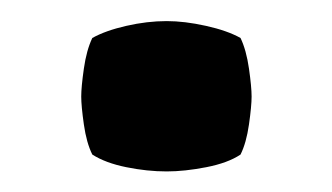

<svg xmlns="http://www.w3.org/2000/svg" viewBox="-20 -153 315 182"><path d="M57 -61.5Q57 -70.5 59.5 -88Q62 -105.5 67.5 -117Q80 -124 99.8 -128.5Q119.5 -133 138 -133Q155 -133 175.2 -128.5Q195.5 -124 208 -117Q213.5 -105.5 216 -88Q218.5 -70.5 218.5 -61.5Q218.5 -52.5 216 -35Q213.5 -17.5 208 -6.5Q196 1.5 175.5 5.5Q155 9.5 138 9.5Q119.5 9.5 99.8 5.5Q80 1.5 67.5 -6.5Q62 -17.5 59.5 -35Q57 -52.5 57 -61.5Z"/></svg>

Font: Signika SemiBold
Style: Regular
Weight: 600
Designer: Anna Giedry
Foundry: Anna Giedry
Version: Version 2.001